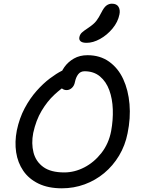

<svg xmlns="http://www.w3.org/2000/svg" viewBox="-20 -1010 762 1040"><path d="M315 10Q241 10 188.5 -15.5Q136 -41 106 -85Q76 -129 67.5 -185Q59 -241 71 -303Q85 -370 113.5 -423.5Q142 -477 178 -517.5Q214 -558 250 -585Q286 -612 314 -626Q342 -640 354 -640Q364 -640 372 -637Q380 -634 385 -621Q396 -599 382 -582Q368 -565 344 -551Q311 -531 273.5 -496Q236 -461 205.5 -410Q175 -359 160 -290Q149 -233 161.5 -184Q174 -135 214.5 -105.5Q255 -76 328 -76Q384 -76 437 -103.5Q490 -131 529.5 -181.5Q569 -232 582 -300Q593 -360 591 -417.5Q589 -475 572 -521.5Q555 -568 521.5 -596Q488 -624 438 -624Q416 -624 403.5 -607.5Q391 -591 386 -566Q382 -545 369 -533.5Q356 -522 341 -522Q328 -522 318 -529Q308 -536 303 -550.5Q298 -565 302 -585Q309 -619 329 -647Q349 -675 380.5 -693Q412 -711 454 -711Q522 -711 571 -676Q620 -641 647.5 -581.5Q675 -522 681.5 -446Q688 -370 671 -288Q658 -222 625 -167Q592 -112 544.5 -72.5Q497 -33 438.5 -11.5Q380 10 315 10ZM449 -778Q426 -778 416.5 -786.5Q407 -795 410 -809Q413 -824 424 -834Q435 -844 458 -859Q488 -879 501.5 -896.5Q515 -914 529 -942Q543 -970 556.5 -980Q570 -990 586 -990Q612 -990 622 -973Q632 -956 627 -932Q619 -891 589.5 -855.5Q560 -820 522 -799Q484 -778 449 -778Z"/></svg>

Font: Shantell Sans
Style: Italic
Weight: 400
Italic angle: -11°
Designer: Stephen Nixon, Anya Danilova, Shantell Martin
Foundry: Arrow Type
Version: Version 1.011;[c5ecc13dd]